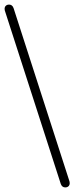

<svg xmlns="http://www.w3.org/2000/svg" viewBox="-34 -763 324 837"><path d="M231 39 -13 -717Q-15 -725 -13 -731Q-11 -737 -6 -740Q-1 -743 5.5 -743Q12 -743 17 -739.5Q22 -736 25 -728L269 28Q271 36 269 42Q267 48 262 51Q257 54 250.5 54Q244 54 239 50.5Q234 47 231 39Z"/></svg>

Font: Nunito ExtraLight ExtraLight
Style: Regular
Weight: 250
Version: Version 3.602